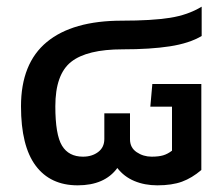

<svg xmlns="http://www.w3.org/2000/svg" viewBox="-20 -546 668 576"><path d="M43 -227Q43 -356 120.5 -420Q198 -484 346 -484Q435 -484 489.5 -492.5Q544 -501 585 -526V-438Q548 -416 489.5 -407Q431 -398 348 -398Q241 -398 193.5 -360.5Q146 -323 146 -227Q146 -142 166 -109Q186 -76 229 -76Q256 -76 274.5 -90Q293 -104 293 -129V-206H370V-128Q370 -103 390 -89.5Q410 -76 435 -76Q456 -76 469.5 -80Q483 -84 496 -94V-226H431L437 -294H584V-36Q556 -12 526 -1Q496 10 452 10Q414 10 383 -3Q352 -16 332 -42Q294 10 213 10Q131 10 87 -49Q43 -108 43 -227Z"/></svg>

Font: Kanit
Style: Regular
Weight: 400
Designer: Katatrad Team
Foundry: Cadson Demak
Version: Version 1.001